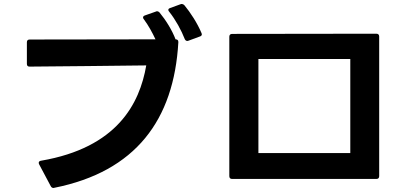

<svg xmlns="http://www.w3.org/2000/svg" viewBox="-20 -895 2040 957"><path d="M919 -692 976 -713C983 -715 986 -719 986 -724C986 -726 985 -728 984 -731C964 -779 929 -833 899 -869C895 -873 891 -875 887 -875C885 -875 882 -875 880 -874L828 -855C822 -853 819 -850 819 -846C819 -843 820 -840 823 -837C855 -797 884 -744 901 -700C904 -694 908 -691 913 -691C915 -691 917 -691 919 -692ZM114 -684V-577C114 -568 118 -563 127 -563C297 -564 526 -567 709 -569C676 -378 564 -159 185 -94C177 -93 173 -89 173 -83C173 -81 174 -79 175 -76L233 33C236 39 241 42 247 42C248 42 249 41 251 41C656 -40 847 -297 869 -685C869 -694 865 -699 855 -699C838 -744 808 -793 775 -833C771 -837 767 -839 763 -839C761 -839 758 -838 756 -837L702 -818C696 -816 693 -812 693 -808C693 -805 694 -802 697 -799C720 -768 739 -733 755 -699L128 -698C118 -698 114 -693 114 -684Z M1870 -17V-713C1870 -722 1865 -727 1856 -727L1137 -726C1128 -726 1123 -721 1123 -712V-17C1123 -8 1128 -3 1137 -3H1856C1865 -3 1870 -8 1870 -17ZM1268 -132V-601H1726V-132Z"/></svg>

Font: LINE Seed JP_OTF Bold
Style: Regular
Weight: 700
Designer: LINE & Fontrix & Fontworks
Version: Version 1.009